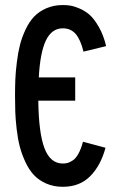

<svg xmlns="http://www.w3.org/2000/svg" viewBox="-20 -716 490 749"><path d="M225.1 12.7Q189 12.7 159.9 -0.2Q130.9 -13.2 111.8 -33.7Q92.8 -54.2 78.6 -85Q64.5 -115.7 56.9 -145.3Q49.3 -174.8 44.9 -213.1Q40.5 -251.5 39.6 -279.5Q38.6 -307.6 38.6 -341.8Q38.6 -377 39.8 -406Q41 -435.1 45.7 -473.1Q50.3 -511.2 57.9 -540.8Q65.4 -570.3 79.6 -600.6Q93.8 -630.9 112.8 -650.9Q131.8 -670.9 160.6 -683.6Q189.5 -696.3 225.1 -696.3Q239.7 -696.3 253.4 -694.3Q267.1 -692.4 289.6 -683.1Q312 -673.8 329.8 -658Q347.7 -642.1 365.7 -610.6Q383.8 -579.1 394 -536.1L305.7 -514.6Q294.4 -561 275.4 -583.3Q256.3 -605.5 225.1 -605.5Q182.1 -605.5 159.4 -558.8Q136.7 -512.2 131.3 -414.1H273.4V-323.2H129.4Q130.9 -197.3 153.6 -137.7Q176.3 -78.1 225.1 -78.1Q235.8 -78.1 244.4 -80.6Q252.9 -83 264.4 -90.6Q275.9 -98.1 286.1 -116.7Q296.4 -135.3 303.7 -163.1L391.6 -139.6Q373 -70.3 332 -28.8Q291 12.7 225.1 12.7Z"/></svg>

Font: Anka/Coder Narrow
Style: Bold
Weight: 700
Width: 3
Monospace: yes
Version: Version 001.100